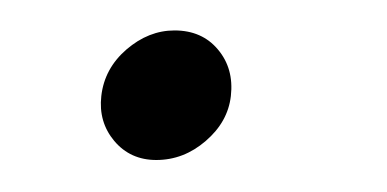

<svg xmlns="http://www.w3.org/2000/svg" viewBox="-20 -82 248 123"><path d="M91.8 -62.5Q109.4 -62.5 119.6 -50.3Q129.9 -38.1 127.9 -20.5Q126 -3.9 111.8 8.3Q97.7 20.5 80.1 20.5Q63.5 20.5 53.2 8.3Q43 -3.9 44.9 -20.5Q46.9 -38.1 61 -50.3Q75.2 -62.5 91.8 -62.5Z"/></svg>

Font: okolaks
Style: RegularItalic
Weight: 500
Italic angle: -8°
Version: Version 000.6.0